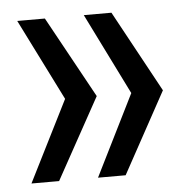

<svg xmlns="http://www.w3.org/2000/svg" viewBox="-40 -565 513 526"><g transform="rotate(-5 216.0 -301.5)"><path d="M285 -525 407 -301 285 -78H209L320 -301L209 -525ZM102 -525 225 -301 102 -78H26L138 -301L26 -525Z"/></g></svg>

Font: Mona Sans Expanded
Style: Regular
Weight: 400
Width: 7
Designer: Deni Anggara
Foundry: GitHub
Version: Version 2.000